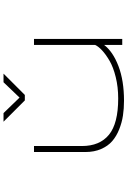

<svg xmlns="http://www.w3.org/2000/svg" viewBox="163 -877 724 1090"><g transform="rotate(-90 525.0 -332.0)"><path d="M652 -674 531 -553H500L379 -674H428L516 -583L603 -674ZM498 10Q453.5 10 413.8 4Q374 -2 335.2 -17.5Q296.5 -33 268.8 -57Q241 -81 224 -120Q207 -159 207 -209V-501H241V-229Q241 -128 305 -75.5Q369 -23 511 -23Q576 -23 632.5 -37Q689 -51 725.2 -72.2Q761.5 -93.5 784 -114.5Q806.5 -135.5 815 -154V-501H849V0H815V-103Q777 -53 694.8 -21.5Q612.5 10 498 10Z"/></g></svg>

Font: League Mono Extended Thin
Style: Regular
Weight: 100
Width: 9
Designer: Tyler Finck
Foundry: The League of Moveable Type / Tyler Finck
Version: Version 2.210